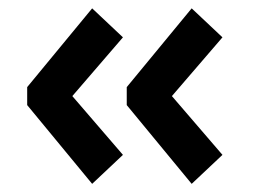

<svg xmlns="http://www.w3.org/2000/svg" viewBox="-20 -515 629 469"><path d="M46.4 -302.2 205.1 -494.6 280.3 -423.8 156.7 -280.3 280.3 -136.7 205.1 -65.9 46.4 -258.3ZM289.6 -302.2 448.2 -494.6 523.4 -423.8 399.9 -280.3 523.4 -136.7 448.2 -65.9 289.6 -258.3Z"/></svg>

Font: Proza Libre
Style: SemiBold
Weight: 600
Designer: Jasper de Waard
Foundry: Jasper de Waard
Version: Version 1.000; ttfautohint (v1.4.1.8-43bc) -l 8 -r 50 -G 200